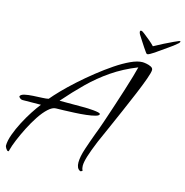

<svg xmlns="http://www.w3.org/2000/svg" viewBox="-156 -856 996 1033"><g transform="rotate(15 342.0 -339.5)"><path d="M716 -746Q723 -748 723 -744Q723 -742 721 -739.5Q719 -737 718 -735Q693 -713 669.5 -697.5Q646 -682 623 -665Q617 -660 605.5 -652.5Q594 -645 583.5 -639Q573 -633 569 -633Q563 -633 559 -640L543 -663Q531 -680 522.5 -694.5Q514 -709 503 -725Q498 -733 498 -742Q498 -745 501.5 -746Q505 -747 508 -746Q512 -745 526 -734Q540 -723 557 -709Q574 -695 586 -682Q609 -695 638 -709.5Q667 -724 689.5 -734.5Q712 -745 716 -746ZM382 68Q371 63 366 52Q361 41 361 25Q361 -7 376.5 -53.5Q392 -100 408 -143Q421 -176 436.5 -221.5Q452 -267 468.5 -317.5Q485 -368 500 -415Q515 -462 525.5 -498.5Q536 -535 540 -552Q462 -521 400 -478.5Q338 -436 284.5 -383.5Q231 -331 177 -269H318Q322 -269 336 -268.5Q350 -268 366 -266.5Q382 -265 393.5 -262.5Q405 -260 405 -255Q405 -247 385.5 -241.5Q366 -236 335.5 -232.5Q305 -229 272 -227.5Q239 -226 211 -225Q183 -224 169 -224Q150 -224 127 -203Q104 -182 81.5 -148Q59 -114 39.5 -75.5Q20 -37 5.5 -2Q-9 33 -15 57Q-15 59 -16 62Q-17 65 -20 65Q-26 65 -32.5 54.5Q-39 44 -39 39Q-39 12 -26 -24Q-13 -60 6.5 -97.5Q26 -135 47.5 -168Q69 -201 86 -222Q61 -222 35 -221.5Q9 -221 -17 -221Q-23 -221 -29.5 -225.5Q-36 -230 -38 -236Q-34 -247 -14 -251.5Q6 -256 32.5 -257.5Q59 -259 83 -260Q107 -261 118 -264Q136 -286 167 -318Q198 -350 238 -386Q278 -422 322 -457Q366 -492 409 -521Q452 -550 490 -567.5Q528 -585 555 -585Q563 -585 577 -582.5Q591 -580 603 -574Q615 -568 615 -557Q615 -544 601.5 -506Q588 -468 566 -415.5Q544 -363 519 -305.5Q494 -248 471 -196Q448 -144 432 -108Q409 -52 398.5 -18Q388 16 388 36Q388 51 394 62Q395 63 390 66Q385 69 382 68Z"/></g></svg>

Font: Hurricane
Style: Regular
Weight: 400
Designer: Robert E. Leuschke
Foundry: Robert E. Leuschke
Version: Version 1.010; ttfautohint (v1.8.3)